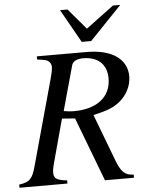

<svg xmlns="http://www.w3.org/2000/svg" viewBox="-72 -922 741 969"><g transform="rotate(-5 299.0 -437.5)"><path d="M306 -593C311 -612 332 -623 363 -623C441 -623 483 -580 483 -511C483 -418 413 -361 294 -361C276 -361 268 -362 243 -366ZM132 -653V-637C174 -631 178 -630 189 -623C196 -618 203 -606 203 -595C203 -578 198 -559 191 -532L72 -101C56 -42 42 -23 -13 -16V0H230V-16C173 -22 163 -33 163 -63C163 -73 165 -87 176 -126L231 -329L297 -324L420 0H567V-16C522 -16 502 -39 480 -98L391 -333C458 -348 491 -360 522 -384C563 -415 588 -464 588 -512C588 -597 516 -653 384 -653ZM574 -875H537L396 -770L307 -875H269L364 -706H412Z"/></g></svg>

Font: XITS
Style: Italic
Weight: 400
Italic angle: -16.33°
Designer: MicroPress Inc., with final additions and corrections provided by Coen Hoffman, Elsevier (retired)
Version: Version 1.302